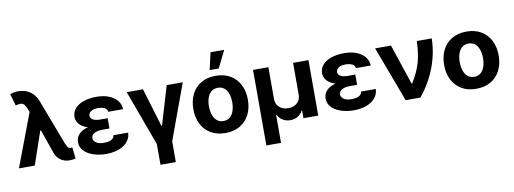

<svg xmlns="http://www.w3.org/2000/svg" viewBox="-72 -1221 4978 1861"><g transform="rotate(-10 2416.5 -291.0)"><path d="M522.9 9Q473.4 8.8 436.8 -16Q400.1 -40.8 381.2 -89.1L289.1 -352.9L229.1 -502.1L208.8 -552.7Q196.7 -583.2 183.7 -597.8Q170.8 -612.3 151.5 -613.7Q132.1 -615 99.8 -605.9L66 -722.9Q84.4 -729.7 104.2 -733.5Q123.9 -737.3 146.9 -737.3Q214.6 -737.3 263.6 -703.1Q312.5 -668.9 336.9 -603.9L503.1 -166Q515.2 -135.1 525 -121.9Q534.8 -108.8 554.3 -108.6Q562.8 -109 569.1 -110.5L582.4 1.2Q572.5 4.3 555.2 6.6Q538 9 522.9 9ZM24.8 0 241.2 -572.9 335.7 -324.6H291.8L180.7 0Z M846.7 -285.9H956.2V-228.3H879.5Q852.9 -228.3 829.4 -221.2Q805.9 -214.2 791.5 -200Q777.1 -185.8 776.8 -163.5Q776.9 -138.1 803.1 -119.5Q829.3 -100.9 878.5 -101Q929 -100.9 954 -115.2Q979 -129.6 982.8 -157.4H1127.3Q1125.7 -116.2 1105.7 -84.9Q1085.6 -53.6 1052.1 -32.6Q1018.7 -11.5 976.1 -0.9Q933.5 9.8 886.3 9.8Q814.9 9.8 757.4 -9.6Q699.8 -28.9 666.3 -64.5Q632.7 -100 632.2 -148.6Q632.2 -177.6 644.9 -202.5Q657.5 -227.3 683.4 -246Q709.4 -264.7 750 -275.3Q790.5 -285.9 846.7 -285.9ZM956.2 -264.6H846.7Q794.1 -264.6 755.4 -275.6Q716.7 -286.5 691.5 -305.1Q666.2 -323.6 653.9 -347Q641.5 -370.4 641.2 -395.1Q641.5 -445.9 673 -480.9Q704.6 -515.9 759.7 -534.3Q814.7 -552.7 885.5 -552.7Q950.1 -552.7 1002 -533.5Q1053.9 -514.3 1085.2 -477.8Q1116.5 -441.4 1118.9 -389.8H973Q969.8 -416.9 944 -429.5Q918.2 -442.2 877.9 -442.4Q832.9 -442.2 809.7 -424.7Q786.5 -407.1 785.9 -383.4Q786.5 -359.1 811 -344.3Q835.4 -329.5 879.5 -329.3H956.2Z M1382 204.1V0L1181.7 -545.9H1341.7L1456.3 -166.6H1462.2L1575.1 -545.9H1733.3L1533 0V204.1Z M2057.1 10.5Q1974.3 10.5 1914.1 -24.8Q1853.9 -60.1 1821.4 -123.4Q1789 -186.7 1789 -270.7Q1789 -355.3 1821.4 -418.7Q1853.9 -482.1 1914.1 -517.4Q1974.3 -552.7 2057.1 -552.7Q2140.1 -552.7 2200.3 -517.4Q2260.5 -482.1 2293.1 -418.7Q2325.7 -355.3 2325.7 -270.7Q2325.7 -186.7 2293.1 -123.4Q2260.5 -60.1 2200.3 -24.8Q2140.1 10.5 2057.1 10.5ZM2057.7 -107.4Q2095.6 -107.4 2120.9 -128.6Q2146.2 -149.8 2159.1 -187Q2172 -224.1 2172 -271.3Q2172 -319.1 2159.1 -356Q2146.2 -392.8 2120.9 -413.8Q2095.6 -434.8 2057.7 -434.8Q2019.7 -434.8 1994.1 -413.8Q1968.5 -392.8 1955.6 -356Q1942.7 -319.1 1942.7 -271.3Q1942.7 -224.1 1955.6 -187Q1968.5 -149.8 1994.1 -128.6Q2019.7 -107.4 2057.7 -107.4ZM2010.8 -617 2048.7 -785.9H2183.5L2099.9 -617Z M2425 197.7V-545.9H2576V-232Q2576.2 -199.5 2591.6 -174.3Q2607 -149.1 2634.4 -135.1Q2661.7 -121.1 2697.5 -121.1Q2733.8 -121.1 2761.2 -135.2Q2788.6 -149.3 2804 -174.4Q2819.4 -199.5 2819.1 -232V-545.9H2970.5V0H2825V-77.5H2820.7Q2804.6 -42.2 2771.4 -22.6Q2738.3 -2.9 2697.5 -3.1Q2656.5 -2.9 2623.8 -22.6Q2591 -42.2 2574.4 -77.5H2569.5V197.7Z M3283.7 -285.9H3393.3V-228.3H3316.5Q3289.9 -228.3 3266.4 -221.2Q3242.9 -214.2 3228.5 -200Q3214.1 -185.8 3213.8 -163.5Q3213.9 -138.1 3240.1 -119.5Q3266.3 -100.9 3315.5 -101Q3366 -100.9 3391 -115.2Q3416 -129.6 3419.8 -157.4H3564.4Q3562.7 -116.2 3542.7 -84.9Q3522.7 -53.6 3489.2 -32.6Q3455.7 -11.5 3413.1 -0.9Q3370.5 9.8 3323.3 9.8Q3252 9.8 3194.4 -9.6Q3136.8 -28.9 3103.3 -64.5Q3069.7 -100 3069.2 -148.6Q3069.2 -177.6 3081.9 -202.5Q3094.5 -227.3 3120.5 -246Q3146.4 -264.7 3187 -275.3Q3227.5 -285.9 3283.7 -285.9ZM3393.3 -264.6H3283.7Q3231.2 -264.6 3192.4 -275.6Q3153.7 -286.5 3128.5 -305.1Q3103.2 -323.6 3090.9 -347Q3078.5 -370.4 3078.2 -395.1Q3078.5 -445.9 3110.1 -480.9Q3141.6 -515.9 3196.7 -534.3Q3251.8 -552.7 3322.6 -552.7Q3387.1 -552.7 3439 -533.5Q3490.9 -514.3 3522.2 -477.8Q3553.5 -441.4 3556 -389.8H3410.1Q3406.8 -416.9 3381 -429.5Q3355.2 -442.2 3314.9 -442.4Q3269.9 -442.2 3246.7 -424.7Q3223.5 -407.1 3222.9 -383.4Q3223.5 -359.1 3248 -344.3Q3272.5 -329.5 3316.5 -329.3H3393.3Z M3831.1 0 3626.4 -545.9H3782.8L3915.4 -148.4H3921.3Q3953.7 -201.4 3975 -247.9Q3996.3 -294.4 4008.9 -340.2Q4021.5 -386 4027.9 -436.1Q4034.4 -486.1 4037.1 -545.9H4183.8Q4181.1 -401.3 4127.9 -260.7Q4074.7 -120.2 3975.6 0Z M4525.4 10.5Q4442.6 10.5 4382.4 -24.8Q4322.2 -60.1 4289.7 -123.4Q4257.2 -186.7 4257.2 -270.7Q4257.2 -355.3 4289.7 -418.7Q4322.2 -482.1 4382.4 -517.4Q4442.6 -552.7 4525.4 -552.7Q4608.4 -552.7 4668.6 -517.4Q4728.8 -482.1 4761.4 -418.7Q4793.9 -355.3 4793.9 -270.7Q4793.9 -186.7 4761.4 -123.4Q4728.8 -60.1 4668.6 -24.8Q4608.4 10.5 4525.4 10.5ZM4526 -107.4Q4563.9 -107.4 4589.2 -128.6Q4614.5 -149.8 4627.3 -187Q4640.2 -224.1 4640.2 -271.3Q4640.2 -319.1 4627.3 -356Q4614.5 -392.8 4589.2 -413.8Q4563.9 -434.8 4526 -434.8Q4488 -434.8 4462.4 -413.8Q4436.7 -392.8 4423.8 -356Q4410.9 -319.1 4410.9 -271.3Q4410.9 -224.1 4423.8 -187Q4436.7 -149.8 4462.4 -128.6Q4488 -107.4 4526 -107.4Z"/></g></svg>

Font: GitLab Sans
Style: Regular
Weight: 400
Designer: Rasmus Andersson
Foundry: Modifications by GitLab B.V., manufactured by rsms
Version: Version 4.000;git-c8fb6b7